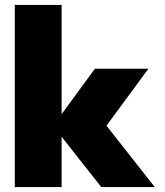

<svg xmlns="http://www.w3.org/2000/svg" viewBox="-20 -759 668 779"><path d="M40 -739H230V-296L365 -480H582L412 -249L608 0H391L230 -204V0H40Z"/></svg>

Font: Readiness ExtraBold
Style: Regular
Weight: 800
Designer: Katatrad Team
Foundry: CadsonDemak
Version: Version 1.00;January 16, 2020;FontCreator 12.0.0.2550 64-bit